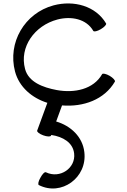

<svg xmlns="http://www.w3.org/2000/svg" viewBox="-20 -584 733 1111"><path d="M594 -448C534 -550 407 -584 290 -553C122 -508 23 -337 67 -170C91 -80 165 -17 254 11L195 172C193 179 208 191 230 199C252 207 272 208 275 201L277 197C344 207 402 241 409 304C419 389 327 452 246 413C239 409 225 423 214 444C202 464 198 484 205 487C335 553 486 444 468 296C458 208 390 144 305 119L339 26C462 36 584 -7 645 -112C648 -118 635 -133 615 -145C594 -157 575 -161 571 -155C521 -67 411 -44 308 -63C228 -78 145 -109 125 -185C91 -312 180 -436 312 -471C392 -492 480 -475 520 -405C524 -399 543 -403 563 -415C584 -427 597 -442 594 -448Z"/></svg>

Font: Nupuram Expanded Light
Style: Regular
Weight: 300
Width: 7
Designer: Santhosh Thottingal (santhosh.thottingal@gmail.com)
Foundry: SMC
Version: Version 1.000